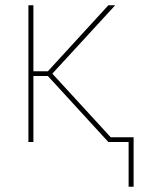

<svg xmlns="http://www.w3.org/2000/svg" viewBox="-20 -540 540 730"><path d="M469 170V0H392L162 -251H107V0H88V-520H107V-269H162L392 -520H418L179 -260L401 -18H488V170Z"/></svg>

Font: Iosevka Thin
Style: Regular
Weight: 100
Monospace: yes
Designer: Belleve Invis
Foundry: Belleve Invis
Version: Version 32.5.0; ttfautohint (v1.8.4)